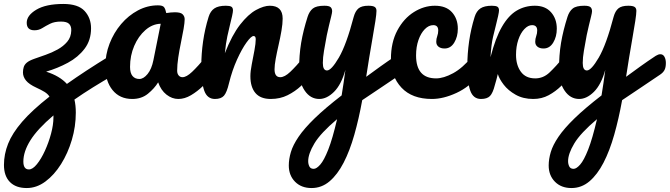

<svg xmlns="http://www.w3.org/2000/svg" viewBox="-62 -495 3384 970"><path d="M171 -133Q240 -111 276 -71Q366 -135 493 -213Q506 -221 516 -221Q529 -221 536.5 -209Q544 -197 544 -177Q544 -134 516 -118Q400 -52 314 8Q321 37 321 74Q321 144 301 211.5Q281 279 246.5 334Q212 389 167.5 422Q123 455 73 455Q18 455 -12 424.5Q-42 394 -42 338Q-42 284 -21 231Q0 178 50 120Q100 62 188 -7Q179 -21 162.5 -31Q146 -41 122 -52Q85 -69 69.5 -88Q54 -107 54 -129Q54 -144 58 -156.5Q62 -169 74 -179Q86 -189 111.5 -198Q137 -207 168.5 -218Q200 -229 229 -245Q258 -261 277.5 -284Q297 -307 298 -340Q299 -362 287.5 -374Q276 -386 246 -386Q213 -386 191 -375Q169 -364 151.5 -353Q134 -342 112 -342Q73 -342 73 -380Q73 -417 121.5 -446Q170 -475 258 -475Q333 -475 365.5 -439.5Q398 -404 398 -352Q398 -292 365.5 -249Q333 -206 281 -178Q229 -150 171 -133ZM56 321Q56 361 84 361Q103 361 124.5 334.5Q146 308 165 266.5Q184 225 196 180Q208 135 208 98Q208 92 208 88Q127 157 91.5 214Q56 271 56 321Z M606 5Q543 5 506.5 -40Q470 -85 470 -158Q470 -219 491.5 -274.5Q513 -330 550 -373.5Q587 -417 635 -442.5Q683 -468 736 -468Q760 -468 767 -458.5Q774 -449 778 -429Q790 -431 801 -432Q812 -433 822 -433Q851 -433 861 -422.5Q871 -412 871 -398Q871 -381 865.5 -349Q860 -317 852 -279Q844 -241 838.5 -204Q833 -167 833 -138Q833 -123 840.5 -114Q848 -105 860 -105Q880 -105 908.5 -132Q937 -159 979 -209Q987 -218 993.5 -220.5Q1000 -223 1006 -223Q1020 -223 1027 -210.5Q1034 -198 1034 -178Q1034 -164 1031 -147.5Q1028 -131 1015 -116Q993 -89 964 -61Q935 -33 903 -14Q871 5 839 5Q807 5 779 -17Q751 -39 737 -79Q718 -48 685.5 -21.5Q653 5 606 5ZM642 -96Q663 -96 683.5 -121Q704 -146 713 -191L750 -375Q708 -374 672.5 -343Q637 -312 616 -263Q595 -214 595 -157Q595 -126 607.5 -111Q620 -96 642 -96Z M1024 5Q985 5 970 -36.5Q955 -78 955 -163Q955 -223 964 -286Q973 -349 992 -410Q1001 -439 1021 -452.5Q1041 -466 1079 -466Q1099 -466 1107 -461Q1115 -456 1115 -442Q1115 -435 1110.5 -414Q1106 -393 1100 -370Q1094 -346 1086.5 -311.5Q1079 -277 1074 -226Q1110 -318 1151 -370.5Q1192 -423 1231.5 -444.5Q1271 -466 1301 -466Q1366 -466 1366 -401Q1366 -375 1360 -340Q1354 -305 1345.5 -268Q1337 -231 1331 -198.5Q1325 -166 1325 -145Q1325 -105 1354 -105Q1376 -105 1404.5 -132Q1433 -159 1475 -209Q1483 -218 1489.5 -220.5Q1496 -223 1502 -223Q1516 -223 1523 -210.5Q1530 -198 1530 -178Q1530 -164 1527 -147.5Q1524 -131 1511 -116Q1489 -89 1459 -61Q1429 -33 1391 -14Q1353 5 1306 5Q1254 5 1228.5 -25Q1203 -55 1203 -110Q1203 -135 1210 -170.5Q1217 -206 1223.5 -241Q1230 -276 1230 -297Q1230 -313 1219 -313Q1207 -313 1183.5 -280.5Q1160 -248 1135.5 -194Q1111 -140 1095 -75Q1084 -28 1069.5 -11.5Q1055 5 1024 5Z M1512 455Q1460 455 1428.5 423Q1397 391 1397 341Q1397 309 1407.5 273.5Q1418 238 1446.5 196Q1475 154 1527.5 103Q1580 52 1664 -13Q1674 -73 1683 -142Q1662 -67 1625.5 -31Q1589 5 1551 5Q1506 5 1477.5 -37Q1449 -79 1449 -140Q1449 -217 1459.5 -279Q1470 -341 1492 -410Q1501 -438 1518.5 -452Q1536 -466 1577 -466Q1600 -466 1608 -459Q1616 -452 1616 -438Q1616 -431 1611 -411Q1606 -391 1600 -366Q1594 -341 1589 -317Q1581 -274 1575 -239Q1569 -204 1569 -177Q1569 -139 1590 -139Q1612 -139 1650 -204Q1688 -269 1725 -410Q1733 -439 1749 -452.5Q1765 -466 1799 -466Q1822 -466 1831 -460Q1840 -454 1840 -440Q1840 -425 1834.5 -389Q1829 -353 1820.5 -305Q1812 -257 1803.5 -205Q1795 -153 1788 -107Q1822 -132 1859.5 -159Q1897 -186 1938 -213Q1951 -221 1961 -221Q1975 -221 1982 -208Q1989 -195 1989 -177Q1989 -154 1982 -141Q1975 -128 1960 -118Q1911 -85 1862 -52Q1813 -19 1768 11Q1751 105 1728 186Q1705 267 1674 327Q1643 387 1603 421Q1563 455 1512 455ZM1495 319Q1495 334 1501 346Q1507 358 1523 358Q1537 358 1556 336.5Q1575 315 1596.5 260.5Q1618 206 1641 107Q1558 177 1526.5 229.5Q1495 282 1495 319Z M2120 5Q2020 5 1966.5 -52Q1913 -109 1913 -197Q1913 -281 1945.5 -341.5Q1978 -402 2029 -434Q2080 -466 2135 -466Q2192 -466 2221.5 -433Q2251 -400 2251 -350Q2251 -310 2233 -280Q2215 -250 2184 -250Q2165 -250 2153.5 -259Q2142 -268 2142 -284Q2142 -299 2147 -312.5Q2152 -326 2152 -341Q2152 -368 2127 -368Q2104 -368 2084 -347.5Q2064 -327 2052 -292.5Q2040 -258 2040 -215Q2040 -99 2141 -99Q2179 -99 2227 -125Q2275 -151 2323 -209Q2331 -218 2337.5 -220.5Q2344 -223 2350 -223Q2364 -223 2371 -210.5Q2378 -198 2378 -178Q2378 -164 2374.5 -147.5Q2371 -131 2359 -116Q2310 -56 2244 -25.5Q2178 5 2120 5Z M2368 5Q2329 5 2314 -36.5Q2299 -78 2299 -163Q2299 -223 2308 -286Q2317 -349 2336 -410Q2345 -439 2365 -452.5Q2385 -466 2423 -466Q2443 -466 2451 -461Q2459 -456 2459 -442Q2459 -435 2454.5 -414Q2450 -393 2444 -370Q2438 -346 2429 -309Q2420 -272 2416 -206Q2441 -303 2474 -360Q2507 -417 2548.5 -441.5Q2590 -466 2640 -466Q2693 -466 2722 -433Q2751 -400 2751 -350Q2751 -310 2733 -280Q2715 -250 2684 -250Q2665 -250 2653.5 -259Q2642 -268 2642 -284Q2642 -299 2647 -312.5Q2652 -326 2652 -341Q2652 -368 2626 -368Q2606 -368 2587 -348Q2568 -328 2556.5 -294Q2545 -260 2545 -218Q2545 -166 2569.5 -132.5Q2594 -99 2642 -99Q2683 -99 2714.5 -129Q2746 -159 2788 -209Q2796 -218 2802.5 -220.5Q2809 -223 2815 -223Q2829 -223 2836 -210.5Q2843 -198 2843 -178Q2843 -164 2840 -147.5Q2837 -131 2824 -116Q2802 -89 2773.5 -61Q2745 -33 2710 -14Q2675 5 2632 5Q2581 5 2543 -16.5Q2505 -38 2482.5 -67.5Q2460 -97 2453 -121Q2450 -107 2446 -93Q2442 -79 2438 -65Q2428 -25 2413.5 -10Q2399 5 2368 5Z M2825 455Q2773 455 2741.5 423Q2710 391 2710 341Q2710 309 2720.5 273.5Q2731 238 2759.5 196Q2788 154 2840.5 103Q2893 52 2977 -13Q2987 -73 2996 -142Q2975 -67 2938.5 -31Q2902 5 2864 5Q2819 5 2790.5 -37Q2762 -79 2762 -140Q2762 -217 2772.5 -279Q2783 -341 2805 -410Q2814 -438 2831.5 -452Q2849 -466 2890 -466Q2913 -466 2921 -459Q2929 -452 2929 -438Q2929 -431 2924 -411Q2919 -391 2913 -366Q2907 -341 2902 -317Q2894 -274 2888 -239Q2882 -204 2882 -177Q2882 -139 2903 -139Q2925 -139 2963 -204Q3001 -269 3038 -410Q3046 -439 3062 -452.5Q3078 -466 3112 -466Q3135 -466 3144 -460Q3153 -454 3153 -440Q3153 -425 3147.5 -389Q3142 -353 3133.5 -305Q3125 -257 3116.5 -205Q3108 -153 3101 -107Q3135 -132 3172.5 -159Q3210 -186 3251 -213Q3264 -221 3274 -221Q3288 -221 3295 -208Q3302 -195 3302 -177Q3302 -154 3295 -141Q3288 -128 3273 -118Q3224 -85 3175 -52Q3126 -19 3081 11Q3064 105 3041 186Q3018 267 2987 327Q2956 387 2916 421Q2876 455 2825 455ZM2808 319Q2808 334 2814 346Q2820 358 2836 358Q2850 358 2869 336.5Q2888 315 2909.5 260.5Q2931 206 2954 107Q2871 177 2839.5 229.5Q2808 282 2808 319Z"/></svg>

Font: Pacifico
Style: Regular
Weight: 400
Designer: Vernon Adams
Foundry: Vernon Adams
Version: Version 3.010; ttfautohint (v1.8.4.7-5d5b)